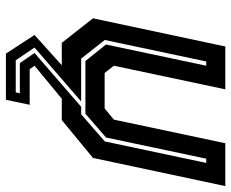

<svg xmlns="http://www.w3.org/2000/svg" viewBox="-85 -495 764 634"><g transform="rotate(90 297.0 -178.0)"><path d="M157 184.5 95.5 90 195.5 0H121.5L40.5 -103L133.5 -540H275L197 -172L221 -141.5H338L375 -172L453 -540H594.5L501.5 -103L376.5 0H306L197 90L208.5 106H326L309.5 184.5ZM179 152H285L288 138.5H188.5L155 90L332.5 -64H357.5L447 -142L518 -477H504L434 -146L355.5 -78H181.5L127 -146L197 -477H183L112 -142L173.5 -64H315L137 90Z"/></g></svg>

Font: Tourney
Style: Bold Italic
Weight: 700
Italic angle: -12°
Version: Version 1.015